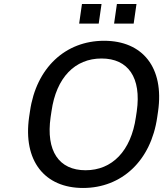

<svg xmlns="http://www.w3.org/2000/svg" viewBox="-20 -933 818 963"><path d="M396.5 9.8C589.4 9.8 737.3 -125.5 768.6 -345.7L772.9 -375C804.2 -593.8 695.8 -728.5 502 -728.5C308.6 -728.5 161.6 -593.3 130.4 -375L126 -345.7C94.7 -126.5 203.6 9.8 396.5 9.8ZM409.2 -79.1C275.9 -79.1 209.5 -175.3 233.9 -345.7L238.3 -375C262.2 -544.4 356 -639.6 489.3 -639.6C623 -639.6 689.9 -543.9 666 -375L661.6 -345.7C637.2 -175.8 542.5 -79.1 409.2 -79.1ZM650.4 -814.5 664.6 -913.1H566.4L552.2 -814.5ZM475.1 -814.5 489.3 -913.1H391.1L377 -814.5Z"/></svg>

Font: Winston
Style: Italic
Weight: 400
Italic angle: -8.13011°
Designer: Vernon Adams, Kim Jin-seong, David Berlow, Cristiano Sobral
Foundry: The Winston Project Authors
Version: Version 3.004